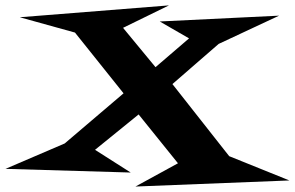

<svg xmlns="http://www.w3.org/2000/svg" viewBox="-120 -639 1090 710"><path d="M950.2 28.3 380.9 50.8 538.1 -35.2 392.6 -215.8 231.4 -85 363.3 -1 -99.6 -14.6 119.1 -108.4 336.9 -293.9 157.2 -518.6 -46.9 -575.2 504.9 -619.1 335 -536.1 455.1 -390.6 579.1 -497.1 470.7 -559.6 912.1 -581.1 688.5 -476.6 517.6 -328.1 727.5 -61.5Z"/></svg>

Font: Fontdiner Swanky
Style: Regular
Weight: 400
Designer: Font Diner, Inc
Foundry: Font Diner, Inc
Version: Version 1.000